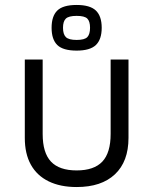

<svg xmlns="http://www.w3.org/2000/svg" viewBox="-20 -739 618 774"><path d="M289 15Q223 15 176 -8Q129 -31 104.5 -75Q80 -119 80 -183V-499H152V-199Q152 -123 185.5 -87.5Q219 -52 289 -52Q359 -52 392.5 -87.5Q426 -123 426 -199V-499H498V-183Q498 -88 443.5 -36.5Q389 15 289 15ZM289 -535Q234 -535 211 -557.5Q188 -580 188 -627Q188 -674 211 -696.5Q234 -719 289 -719Q343 -719 366.5 -696.5Q390 -674 390 -627Q390 -580 366.5 -557.5Q343 -535 289 -535ZM289 -578Q321 -578 332 -589.5Q343 -601 343 -627Q343 -653 332 -664Q321 -675 289 -675Q257 -675 245.5 -664Q234 -653 234 -627Q234 -601 245.5 -589.5Q257 -578 289 -578Z"/></svg>

Font: Maven Pro
Style: Regular
Weight: 400
Designer: Joe Prince
Foundry: Joe Prince
Version: Version 2.103